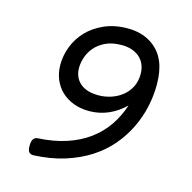

<svg xmlns="http://www.w3.org/2000/svg" viewBox="-92 -682 784 785"><g transform="rotate(15 300.0 -289.5)"><path d="M309.1 -294.9Q336.9 -294.9 363 -303.7Q389.2 -312.5 409.4 -328.9Q429.7 -345.2 441.7 -369.1Q453.6 -393.1 453.6 -423.8Q453.6 -444.8 446.5 -462.2Q439.5 -479.5 426 -491.9Q412.6 -504.4 393.1 -511.2Q373.5 -518.1 348.6 -518.1Q309.1 -518.1 281.2 -504.9Q253.4 -491.7 236.3 -471.7Q219.2 -451.7 211.4 -428Q203.6 -404.3 203.6 -383.8Q203.6 -342.8 231 -318.8Q258.3 -294.9 309.1 -294.9ZM114.3 -61Q182.1 -64.5 235.6 -82.3Q289.1 -100.1 329.3 -129.9Q369.6 -159.7 396.7 -199.5Q423.8 -239.3 439 -286.6Q407.2 -255.4 368.9 -239Q330.6 -222.7 288.6 -222.7Q252.4 -222.7 222.7 -233.9Q192.9 -245.1 171.6 -265.1Q150.4 -285.2 138.4 -313.5Q126.5 -341.8 126.5 -376Q126.5 -415.5 141.4 -453.9Q156.2 -492.2 185.3 -522.5Q214.4 -552.7 257.3 -571.5Q300.3 -590.3 356.4 -590.3Q382.3 -590.3 406.5 -584.2Q430.7 -578.1 450.9 -565.9Q471.2 -553.7 487.1 -535.6Q502.9 -517.6 512.7 -493.7Q528.8 -454.6 528.8 -397.9Q528.8 -351.1 518.3 -303.5Q507.8 -255.9 486.1 -211.4Q464.4 -167 431.2 -127.9Q397.9 -88.9 352.1 -59.3Q306.2 -29.8 247.6 -11.2Q189 7.3 116.7 10.7Q105.5 11.2 98.1 4.6Q90.8 -2 90.8 -22Q90.8 -43.9 97.7 -52.2Q104.5 -60.5 114.3 -61Z"/></g></svg>

Font: Courier Prime
Style: Italic
Weight: 400
Monospace: yes
Designer: Alan Dague-Greene
Foundry: Quote-Unquote Apps
Version: Version 1.202